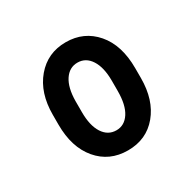

<svg xmlns="http://www.w3.org/2000/svg" viewBox="-96 -824 598 590"><g transform="rotate(-30 203.0 -529.0)"><path d="M55.7 -547.4Q55.7 -625 96.2 -672.9Q136.7 -720.7 201.2 -720.7Q265.6 -720.7 306.2 -673.6Q346.7 -626.5 346.7 -544.9V-509.8Q346.7 -432.1 307.1 -384.5Q267.6 -336.9 201.7 -336.9Q136.2 -336.9 95.9 -384.5Q55.7 -432.1 55.7 -512.2ZM137.2 -509.8Q137.2 -461.9 154.5 -435.1Q171.9 -408.2 201.7 -408.2Q230.5 -408.2 247.8 -434.8Q265.1 -461.4 265.1 -511.2V-547.4Q265.1 -594.7 247.8 -621.6Q230.5 -648.4 201.2 -648.4Q172.4 -648.4 155 -622.3Q137.7 -596.2 137.2 -548.8Z"/></g></svg>

Font: TypoPRO Roboto
Style: Bold
Weight: 700
Designer: Google
Version: Version 2.136; 2016